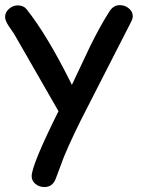

<svg xmlns="http://www.w3.org/2000/svg" viewBox="-22 -528 562 755"><path d="M493.7 -442.4 324.7 -111.8Q262.2 8.8 229 89.8L196.8 175.8Q184.1 207.5 152.8 207.5Q132.3 207.5 117.4 195.3Q102.5 183.1 102.5 165Q102.5 121.1 208 -90.8L33.2 -395L11.2 -427.2Q-2 -447.8 -2 -461.4Q-2 -479.5 13.4 -493.2Q28.8 -506.8 47.9 -506.8Q70.3 -506.8 82.5 -491.7Q165.5 -387.2 260.7 -194.3L333 -347.2Q372.1 -426.3 408.2 -482.9Q423.8 -507.8 449.2 -507.8Q469.2 -507.8 484.6 -495.1Q500 -482.4 500 -464.4Q500 -454.6 493.7 -442.4Z"/></svg>

Font: Bharatayuddha
Style: Regular
Weight: 400
Designer: R.S. Wihananto
Foundry: R.S. Wihananto
Version: Version 2.0.1